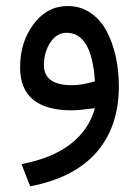

<svg xmlns="http://www.w3.org/2000/svg" viewBox="-20 -372 470 649"><path d="M300.8 -6.3Q243.2 1 223.1 1Q47.9 1 47.9 -144.5Q47.9 -229.5 93.5 -290.5Q139.2 -351.6 209 -351.6Q252 -351.6 285.9 -328.6Q319.8 -305.7 340.3 -266.8Q360.8 -228 371.3 -180.7Q381.8 -133.3 381.8 -81.1Q381.8 56.2 306.2 142.8Q230.5 229.5 82 257.8L52.7 182.6Q156.7 163.1 219 114.5Q281.2 65.9 300.8 -6.3ZM300.8 -97.2Q290.5 -261.2 205.1 -261.2Q171.9 -261.2 150.1 -228.3Q128.4 -195.3 128.4 -151.9Q128.4 -84 223.6 -84Q257.3 -84 300.8 -97.2Z"/></svg>

Font: Vazir WOL
Style: WOL
Weight: 400
Foundry: Based on Dejavu fonts, by Saber Rastikerdar
Version: Version 26.0.0